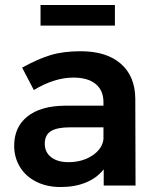

<svg xmlns="http://www.w3.org/2000/svg" viewBox="-20 -746 630 772"><path d="M397 0V-65Q369 -30 325 -12Q281 6 224 6Q168 6 125.5 -15.5Q83 -37 60 -75Q37 -113 37 -160Q37 -235 90 -277.5Q143 -320 240 -321H396V-335Q396 -382 365 -408Q334 -434 275 -434Q199 -434 116 -384L69 -474Q132 -509 183.5 -524.5Q235 -540 304 -540Q408 -540 465.5 -490Q523 -440 524 -350L525 0ZM396 -186V-234H261Q209 -234 184.5 -218.5Q160 -203 160 -168Q160 -134 185.5 -114Q211 -94 255 -94Q311 -94 351 -120.5Q391 -147 396 -186ZM143 -726H442V-643H143Z"/></svg>

Font: Montserrat arm2 Medium
Style: Regular
Weight: 500
Designer: Julieta Ulanovsky
Foundry: Julieta Ulanovsky
Version: Version 6.000